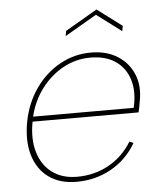

<svg xmlns="http://www.w3.org/2000/svg" viewBox="-50 -723 655 774"><g transform="rotate(-5 277.0 -335.5)"><path d="M229 7Q161 7 116 -26Q71 -59 54 -118Q37 -177 52 -255Q67 -329 107.5 -386Q148 -443 206 -475Q264 -507 331 -507Q395 -507 439.5 -478.5Q484 -450 503.5 -401.5Q523 -353 510 -291Q509 -284 507 -273Q505 -262 502 -250H73Q60 -180 76 -126.5Q92 -73 132.5 -43Q173 -13 233 -13Q303 -13 361 -45Q419 -77 455 -136L471 -129Q433 -64 369.5 -28.5Q306 7 229 7ZM484 -270Q499 -334 484 -383Q469 -432 429 -459.5Q389 -487 327 -487Q269 -487 217.5 -459Q166 -431 129 -382Q92 -333 77 -270ZM465 -582 365 -657 236 -582 240 -603 369 -678 469 -603Z"/></g></svg>

Font: Albert Sans Thin
Style: Italic
Weight: 250
Italic angle: -11.25°
Designer: Andreas Rasmussen
Foundry: a.Foundry
Version: Version 1.025